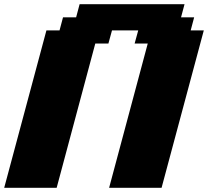

<svg xmlns="http://www.w3.org/2000/svg" viewBox="-20 -895 991 915"><path d="M500 0H750L951.2 -750H888.7L905.3 -812.5H842.8L859.4 -875H359.4L342.8 -812.5H280.3L263.7 -750H201.2L0 0H250L434.1 -687.5H496.6L513.7 -750H638.7L621.6 -687.5H684.1Z"/></svg>

Font: Faithful 32x
Style: BoldOblique
Weight: 400
Foundry: Faithful Resource Pack
Version: Version 1.0; January 27, 2023